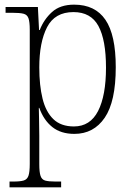

<svg xmlns="http://www.w3.org/2000/svg" viewBox="-20 -566 575 826"><path d="M21 240V215H39Q67 215 82 210.5Q97 206 102.5 190Q108 174 108 139V-438Q108 -472 102.5 -487.5Q97 -503 81 -507Q65 -511 33 -511H4V-536H143L148 -437H151Q169 -483 204 -514.5Q239 -546 299 -546Q389 -546 433.5 -481Q478 -416 478 -277Q478 -129 430.5 -59.5Q383 10 300 10Q242 10 205 -19.5Q168 -49 149 -102H147Q147 -85 148 -55Q149 -25 149 18V140Q149 175 154.5 191Q160 207 175 211Q190 215 218 215H243V240ZM298 -22Q368 -22 402 -88.5Q436 -155 436 -275Q436 -394 403.5 -454Q371 -514 296 -514Q216 -514 182.5 -449Q149 -384 149 -276Q149 -199 163 -142Q177 -85 209.5 -53.5Q242 -22 298 -22Z"/></svg>

Font: Noto Serif Armenian SemiCondensed ExtraLight
Style: Regular
Weight: 200
Width: 4
Designer: Monotype Design Team
Foundry: Monotype Imaging Inc.
Version: Version 2.008; ttfautohint (v1.8.4.7-5d5b)